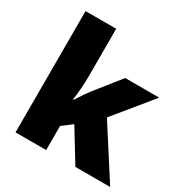

<svg xmlns="http://www.w3.org/2000/svg" viewBox="-173 -901 1005 1042"><g transform="rotate(30 329.5 -380.0)"><path d="M66 0V-760H258V-461Q258 -427 255 -386Q252 -345 247 -311H251Q259 -323 269 -338.5Q279 -354 290 -370Q301 -386 310 -397L434 -553H647L455 -318L659 0H441L320 -198L258 -151V0Z"/></g></svg>

Font: Noto Sans Symbols Black
Style: Regular
Weight: 900
Version: Version 2.002